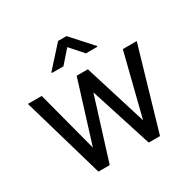

<svg xmlns="http://www.w3.org/2000/svg" viewBox="-165 -915 1080 1080"><g transform="rotate(-30 375.5 -375.0)"><path d="M399.9 -750H345.2L225.1 -617.2V-611.3H299.8L372.6 -694.3L445.8 -611.3H520.5V-616.2ZM410.6 -528.3H337.9L214.8 -132.8L110.8 -528.3H21L174.3 0H247.6L372.6 -400.4L501 0H574.2L728 -528.3H637.7L536.1 -124.5Z"/></g></svg>

Font: Roboto
Style: Regular
Weight: 400
Designer: Google
Version: Version 2.137; 2017